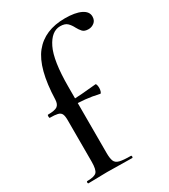

<svg xmlns="http://www.w3.org/2000/svg" viewBox="-180 -814 795 901"><g transform="rotate(-30 218.0 -363.0)"><path d="M29 0Q25 0 25 -6Q25 -12 29 -12Q68 -12 80 -25Q92 -38 92 -81V-306Q92 -329 86.5 -339.5Q81 -350 66.5 -353.5Q52 -357 25 -357Q22 -357 22 -365.5Q22 -374 25 -374Q62 -374 75.5 -383.5Q89 -393 90 -418Q95 -584 152 -655Q209 -726 319 -726Q374 -726 405 -711Q436 -696 436 -669Q436 -648 422 -637Q408 -626 391 -626Q369 -626 359 -637Q349 -648 341 -663Q332 -681 319.5 -693Q307 -705 281 -705Q234 -705 203.5 -643Q173 -581 173 -439V-81Q173 -52 179 -37Q185 -22 205 -17Q225 -12 265 -12Q269 -12 269 -6Q269 0 265 0Q231 0 198.5 -1Q166 -2 131 -2Q103 -2 76.5 -1Q50 0 29 0ZM286 -336Q247 -345 211.5 -348.5Q176 -352 136 -352V-376Q175 -376 211.5 -379Q248 -382 289 -386Q292 -386 294 -379Q296 -372 296 -362Q296 -353 293 -344Q290 -335 286 -336Z"/></g></svg>

Font: Cormorant Infant Light SemiBold
Style: Regular
Weight: 600
Version: Version 4.001